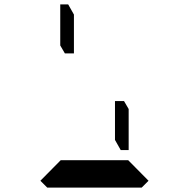

<svg xmlns="http://www.w3.org/2000/svg" viewBox="-20 -850 856 870"><path d="M563 -356V-170H527L501 -216V-392H542ZM653 -31 622 0H470H346H194L163 -31L255 -124H561ZM253 -644V-830H289L315 -784V-608H274Z"/></svg>

Font: DSEG14 Classic Mini
Style: Bold
Weight: 700
Designer: Keshikan(Twitter:@keshinomi_88pro)
Version: Version 0.46